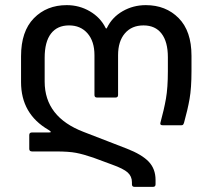

<svg xmlns="http://www.w3.org/2000/svg" viewBox="-20 -508 828 748"><path d="M306 6 474 71Q533 94 559.5 122Q586 150 586 193V210Q586 220 576 220H504Q494 220 494 210V202Q494 179 477.5 164Q461 149 416 133L343 106Q305 93 276.5 87.5Q248 82 198 82H105Q94 82 94 72V18Q94 8 105 8H171Q178 8 178 6Q178 4 169 -2Q62 -64 62 -188V-289Q62 -386 112 -437Q162 -488 240 -488Q289 -488 330 -464Q371 -440 391 -400Q392 -397 394 -397Q396 -397 397 -400Q417 -441 458 -464.5Q499 -488 548 -488Q626 -488 676 -437.5Q726 -387 726 -291V-231Q726 -165 718.5 -122.5Q711 -80 697 -30Q695 -24 693 -22Q691 -20 686 -20H614Q602 -20 605 -30Q619 -81 626.5 -123.5Q634 -166 634 -231V-285Q634 -345 609.5 -377Q585 -409 539 -409Q493 -409 466.5 -378Q440 -347 440 -293V-138Q440 -128 430 -128H358Q348 -128 348 -138V-293Q348 -347 321 -378Q294 -409 249 -409Q203 -409 178.5 -377Q154 -345 154 -283V-190Q154 -52 306 6Z"/></svg>

Font: Barlow GEO Medium
Style: Regular
Weight: 500
Designer: Jeremy Tribby
Foundry: Tribby Type
Version: Version 1.408